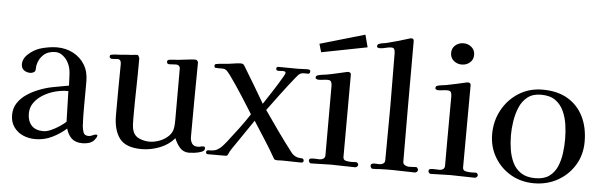

<svg xmlns="http://www.w3.org/2000/svg" viewBox="-49 -940 3496 1113"><g transform="rotate(5 1699.0 -384.0)"><path d="M355 -116Q353 -160 352.5 -205Q352 -250 350 -294H341Q310 -294 274 -284.5Q238 -275 206 -256Q174 -237 153.5 -209Q133 -181 133 -145Q133 -101 156.5 -75.5Q180 -50 225 -50Q245 -50 270 -61Q295 -72 318 -87.5Q341 -103 355 -116ZM540 -52Q540 -45 533.5 -35.5Q527 -26 522 -21Q509 -9 492 -4.5Q475 0 458 0Q417 0 395 -20Q373 -40 362 -77Q325 -44 279.5 -22Q234 0 183 0Q144 0 111 -14.5Q78 -29 57.5 -58Q37 -87 37 -128Q37 -168 57 -198Q77 -228 108 -249Q139 -270 172 -283Q215 -301 260.5 -309.5Q306 -318 351 -326Q350 -356 348 -393Q346 -430 332 -457Q322 -478 301.5 -495.5Q281 -513 256 -513Q214 -513 187 -489Q160 -465 152 -424Q151 -417 151 -409Q151 -401 149 -395Q147 -388 137.5 -384Q128 -380 121 -380Q99 -380 83.5 -391.5Q68 -403 68 -427Q68 -440 72 -449Q78 -466 93.5 -481.5Q109 -497 128.5 -508.5Q148 -520 164 -525Q186 -532 213 -536.5Q240 -541 262 -541Q315 -541 357.5 -518.5Q400 -496 424.5 -456Q449 -416 449 -361V-330Q449 -272 448.5 -214.5Q448 -157 451 -99Q453 -80 459 -62.5Q465 -45 489 -45Q501 -45 512.5 -51Q524 -57 533 -57Q540 -57 540 -52Z M1168 -31Q1168 -18 1149.5 -11Q1131 -4 1109.5 -1.5Q1088 1 1078 1Q1044 1 1023.5 -23Q1003 -47 992 -76Q958 -36 906 -16Q854 4 802 4Q710 4 673.5 -44Q637 -92 637 -179Q637 -253 637.5 -327.5Q638 -402 639 -477Q639 -489 634.5 -496.5Q630 -504 616 -504Q608 -504 600 -503Q592 -502 584 -502Q580 -502 575.5 -506Q571 -510 571 -513Q571 -522 575 -524Q579 -526 587 -527Q597 -529 607 -529Q617 -529 627 -530Q645 -532 662.5 -533Q680 -534 698 -535Q706 -536 714 -537Q722 -538 730 -538Q735 -538 739 -529.5Q743 -521 743 -516Q743 -430 741 -343.5Q739 -257 739 -171Q739 -152 740 -131Q741 -110 748 -92Q759 -65 787.5 -54Q816 -43 843 -43Q872 -43 902.5 -54.5Q933 -66 955 -88Q977 -110 980 -142Q982 -161 982 -180.5Q982 -200 982 -219V-480Q982 -490 975.5 -496Q969 -502 959 -502Q949 -502 939.5 -501Q930 -500 920 -500Q905 -500 905 -513Q905 -520 908.5 -522.5Q912 -525 918 -526Q930 -528 943 -528.5Q956 -529 969 -530Q991 -532 1020 -536Q1049 -540 1069 -540Q1074 -540 1079.5 -534Q1085 -528 1084 -523Q1083 -416 1082 -308Q1081 -200 1081 -92Q1081 -70 1091 -54Q1101 -38 1126 -38Q1134 -38 1142 -40.5Q1150 -43 1158 -43Q1168 -43 1168 -31Z M1744 -10Q1744 1 1729 1Q1701 1 1673.5 0Q1646 -1 1619 -1Q1612 -1 1605.5 -0.5Q1599 0 1592 0Q1585 0 1579 -1.5Q1573 -3 1570 -10Q1540 -63 1507 -114Q1474 -165 1441 -217Q1419 -184 1396 -151Q1373 -118 1351 -85Q1339 -67 1325.5 -48Q1312 -29 1304 -9Q1301 -2 1297 -1Q1293 0 1287 0H1187Q1176 0 1176 -12Q1176 -19 1183 -22Q1185 -23 1188.5 -23Q1192 -23 1194 -23Q1213 -23 1227 -27Q1241 -31 1257 -44Q1267 -53 1276 -63.5Q1285 -74 1293 -84Q1325 -125 1356.5 -167Q1388 -209 1416 -252Q1409 -263 1393 -289Q1377 -315 1356 -347.5Q1335 -380 1314 -411.5Q1293 -443 1276 -466Q1259 -489 1251 -495Q1241 -502 1226.5 -502Q1212 -502 1201 -502Q1194 -502 1187.5 -503Q1181 -504 1181 -514Q1181 -524 1190 -525Q1205 -528 1226.5 -529.5Q1248 -531 1264 -533Q1281 -535 1299 -538Q1317 -541 1333 -541Q1347 -541 1353 -530Q1385 -478 1416.5 -425Q1448 -372 1479 -319Q1484 -327 1497 -346.5Q1510 -366 1526.5 -391.5Q1543 -417 1558.5 -442Q1574 -467 1584.5 -485.5Q1595 -504 1595 -508Q1595 -516 1586.5 -517.5Q1578 -519 1568.5 -518Q1559 -517 1554 -517Q1539 -517 1539 -529Q1539 -533 1542 -536.5Q1545 -540 1549 -540Q1578 -540 1607 -539.5Q1636 -539 1664 -539Q1678 -539 1692 -540Q1706 -541 1720 -541Q1726 -541 1731.5 -539Q1737 -537 1737 -529Q1737 -515 1723 -515.5Q1709 -516 1699 -516Q1688 -516 1676 -509Q1671 -506 1654 -485Q1637 -464 1614 -434.5Q1591 -405 1568 -374Q1545 -343 1527 -318.5Q1509 -294 1502 -285Q1543 -226 1584.5 -167.5Q1626 -109 1670 -52Q1692 -24 1729 -24Q1744 -24 1744 -10Z M2061 -15Q2061 -9 2055.5 -4Q2050 1 2044 1Q2009 1 1974 -0.5Q1939 -2 1904 -2Q1875 -2 1845.5 -0.5Q1816 1 1786 1Q1782 1 1778 -4.5Q1774 -10 1774 -14Q1774 -26 1785 -27Q1797 -29 1810 -28Q1823 -27 1836 -27Q1848 -27 1857.5 -33.5Q1867 -40 1867 -53V-457Q1867 -471 1862.5 -480.5Q1858 -490 1842 -490Q1829 -490 1815.5 -488Q1802 -486 1788 -486Q1784 -486 1777.5 -488.5Q1771 -491 1771 -496Q1771 -508 1782 -511Q1795 -515 1808 -516.5Q1821 -518 1833 -520Q1862 -525 1889 -531.5Q1916 -538 1944 -544Q1947 -545 1950 -545.5Q1953 -546 1956 -546Q1973 -546 1973 -531Q1973 -412 1972.5 -292.5Q1972 -173 1972 -53Q1972 -35 1988.5 -31.5Q2005 -28 2018 -28Q2026 -28 2033.5 -28.5Q2041 -29 2048 -29Q2053 -29 2057 -24Q2061 -19 2061 -15ZM2056 -698 1790 -646 1776 -694 2037 -770Z M2409 -15Q2409 -9 2403.5 -4Q2398 1 2392 1Q2361 1 2329 -0.5Q2297 -2 2265 -2Q2246 -2 2227.5 -2Q2209 -2 2190 -1Q2179 0 2168 0.5Q2157 1 2146 1Q2140 1 2136.5 -5Q2133 -11 2133 -16Q2133 -26 2144 -29Q2153 -31 2163.5 -30Q2174 -29 2184 -29Q2196 -29 2205.5 -35.5Q2215 -42 2215 -55Q2215 -132 2216 -210Q2217 -288 2217 -365Q2217 -443 2216 -521Q2215 -599 2215 -677Q2215 -688 2211.5 -698.5Q2208 -709 2194 -709Q2177 -709 2160 -704Q2143 -699 2125 -699Q2122 -699 2116 -701Q2110 -703 2110 -707Q2110 -720 2119 -723Q2131 -728 2144 -729.5Q2157 -731 2168 -734Q2200 -742 2231.5 -751Q2263 -760 2294 -770Q2297 -771 2299.5 -771.5Q2302 -772 2305 -772Q2319 -772 2319 -757Q2319 -729 2319 -700.5Q2319 -672 2319 -643V-375Q2319 -296 2319.5 -215.5Q2320 -135 2320 -55Q2320 -42 2332 -35.5Q2344 -29 2355 -29Q2366 -29 2376.5 -30Q2387 -31 2397 -31Q2401 -31 2405 -25Q2409 -19 2409 -15Z M2757 -15Q2757 -9 2751.5 -4Q2746 1 2740 1Q2705 1 2670 -0.5Q2635 -2 2600 -2Q2571 -2 2541.5 -0.5Q2512 1 2483 1Q2478 1 2474 -4.5Q2470 -10 2470 -14Q2470 -26 2481 -27Q2493 -29 2506.5 -28Q2520 -27 2532 -27Q2545 -27 2554 -33.5Q2563 -40 2563 -53V-183L2564 -457Q2564 -471 2559.5 -480.5Q2555 -490 2538 -490Q2525 -490 2511.5 -488Q2498 -486 2484 -486Q2480 -486 2474 -488.5Q2468 -491 2468 -496Q2468 -509 2478 -511Q2491 -515 2504 -516.5Q2517 -518 2530 -520Q2558 -525 2585.5 -531.5Q2613 -538 2641 -544Q2647 -546 2652 -546Q2670 -546 2670 -531Q2670 -412 2669 -292.5Q2668 -173 2668 -53Q2668 -35 2685 -31.5Q2702 -28 2715 -28Q2723 -28 2730.5 -28.5Q2738 -29 2745 -29Q2749 -29 2753 -24Q2757 -19 2757 -15ZM2675 -708Q2675 -680 2655 -663Q2635 -646 2608 -646Q2581 -646 2561 -663Q2541 -680 2541 -708Q2541 -736 2561 -753Q2581 -770 2608 -770Q2635 -770 2655 -753Q2675 -736 2675 -708Z M3243 -266Q3243 -307 3237 -350Q3231 -393 3214 -430Q3197 -467 3165.5 -489.5Q3134 -512 3082 -512Q3034 -512 3003.5 -488Q2973 -464 2957 -425.5Q2941 -387 2934.5 -344.5Q2928 -302 2928 -264Q2928 -222 2934.5 -180.5Q2941 -139 2958 -104Q2975 -69 3007 -48Q3039 -27 3090 -27Q3140 -27 3170.5 -49Q3201 -71 3216.5 -107Q3232 -143 3237.5 -185Q3243 -227 3243 -266ZM3357 -262Q3357 -186 3320.5 -126Q3284 -66 3222.5 -31.5Q3161 3 3085 3Q3010 3 2950 -31.5Q2890 -66 2854.5 -126Q2819 -186 2819 -260Q2819 -337 2854 -401Q2889 -465 2950 -503.5Q3011 -542 3089 -542Q3175 -542 3234.5 -507Q3294 -472 3325.5 -409Q3357 -346 3357 -262Z"/></g></svg>

Font: Kaisei HarunoUmi Medium
Style: Regular
Weight: 500
Designer: Font-Kai, 金井和夫
Foundry: KAZUO KANAI
Version: Version 5.003